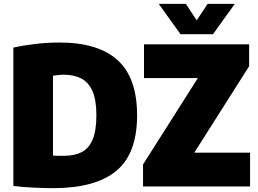

<svg xmlns="http://www.w3.org/2000/svg" viewBox="-20 -971 1344 1000"><path d="M256 9Q208 9 153 6.2Q98 3.5 49.5 -2.5V-723Q102.5 -735 164.8 -742.2Q227 -749.5 290 -749.5Q491 -749.5 592.5 -657.8Q694 -566 694 -370Q694 -170.5 585.5 -80.8Q477 9 256 9ZM313 -159.5Q368 -159.5 405.5 -178.8Q443 -198 462.5 -244.2Q482 -290.5 482 -370.5Q482 -450.5 461.5 -496.8Q441 -543 402.8 -562.5Q364.5 -582 310.5 -582Q298.5 -582 282.5 -580.2Q266.5 -578.5 256 -576.5V-160.5Q272.5 -159.5 286.8 -159.5Q301 -159.5 313 -159.5ZM725 0V-114.5L1010.5 -564.5H730V-740H1277.5V-626L992 -176H1282.5V0ZM920 -793 806.5 -951H948L1004.5 -865L1061.5 -951H1203L1089.5 -793Z"/></svg>

Font: Encode Sans SemiCondensed SemiCondensed Black
Style: Regular
Weight: 900
Width: 4
Designer: Multiple Designers
Foundry: Impallari Type
Version: Version 3.000; ttfautohint (v1.8.3) -l 8 -r 50 -G 200 -x 14 